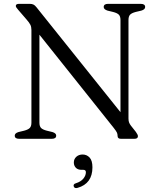

<svg xmlns="http://www.w3.org/2000/svg" viewBox="-20 -720 826 996"><path d="M271.5 -16.5Q271.5 0 249 0H79Q56.5 0 56.5 -16.5Q56.5 -29 76 -35L105 -42Q126 -47.5 134.5 -56.2Q143 -65 143 -84V-564.5Q143 -580.5 137.5 -591.5Q132 -602.5 118 -618.5L74 -669.5Q62 -682.5 62 -689Q62 -700 78.5 -700H135Q145.5 -700 153.2 -696.5Q161 -693 169.5 -682L605 -138V-616Q605 -635 596.5 -643.8Q588 -652.5 566.5 -658L537.5 -665Q518 -671.5 518 -683.5Q518 -700 540.5 -700H710Q733 -700 733 -683.5Q733 -671 713.5 -665L684 -658Q663 -652.5 654.8 -643.8Q646.5 -635 646.5 -616V-105Q646.5 -93 649.5 -85Q652.5 -77 658.5 -69L685 -35.5Q695.5 -21 695.5 -13.5Q695.5 0 677.5 0H607Q590 0 590 -14.5Q590 -24.5 586.5 -32.2Q583 -40 570 -56.5L184.5 -540V-84Q184.5 -65 193 -56.2Q201.5 -47.5 223 -42L252 -35Q271.5 -29 271.5 -16.5ZM403 161Q383.5 161 373.2 150Q363 139 363 123Q363 105 376 93.2Q389 81.5 408.5 81.5Q430 81.5 444.8 97.2Q459.5 113 459.5 148Q459.5 232.5 382.5 254.5Q366.5 259 362.5 247Q358.5 235 374 230.5Q399.5 222.5 412.5 206.5Q425.5 190.5 425.5 173.5Q425.5 161 412.5 161Z"/></svg>

Font: Fraunces 9pt Soft Light
Style: Regular
Weight: 300
Version: Version 1.000;[0bf87f6ff]